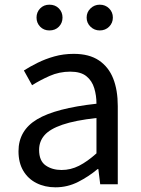

<svg xmlns="http://www.w3.org/2000/svg" viewBox="-20 -787 603 820"><path d="M217 13Q172 13 136 -5Q100 -23 79.5 -57.5Q59 -92 59 -141Q59 -230 138.5 -277.5Q218 -325 392 -344Q392 -379 382.5 -410.5Q373 -442 349 -461.5Q325 -481 280 -481Q233 -481 191.5 -462.5Q150 -444 117 -423L82 -486Q107 -502 140 -518.5Q173 -535 212 -546Q251 -557 295 -557Q361 -557 402.5 -529Q444 -501 463.5 -451.5Q483 -402 483 -334V0H408L400 -65H397Q359 -33 313.5 -10Q268 13 217 13ZM243 -61Q282 -61 317.5 -79Q353 -97 392 -132V-283Q301 -273 247 -254.5Q193 -236 170 -209.5Q147 -183 147 -147Q147 -100 175 -80.5Q203 -61 243 -61ZM191 -657Q167 -657 151.5 -673Q136 -689 136 -712Q136 -735 151.5 -751Q167 -767 191 -767Q216 -767 231.5 -751Q247 -735 247 -712Q247 -689 231.5 -673Q216 -657 191 -657ZM406 -657Q383 -657 366.5 -673Q350 -689 350 -712Q350 -735 366.5 -751Q383 -767 406 -767Q430 -767 446 -751Q462 -735 462 -712Q462 -689 446 -673Q430 -657 406 -657Z"/></svg>

Font: Noto Sans TC Thin
Style: Regular
Weight: 400
Version: Version 2.004-H2;hotconv 1.0.118;makeotfexe 2.5.65603